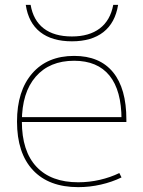

<svg xmlns="http://www.w3.org/2000/svg" viewBox="-20 -760 588 790"><path d="M302 10Q181 10 115.5 -60Q50 -130 50 -260Q50 -386 112.5 -458Q175 -530 285 -530Q390 -530 445 -463Q500 -396 500 -268Q500 -264 500 -263Q500 -262 500 -258H60V-278H490L480 -268Q480 -388 430.5 -449Q381 -510 285 -510Q184 -510 127 -444.5Q70 -379 70 -260Q70 -138 130 -74Q190 -10 302 -10Q347 -10 390.5 -20Q434 -30 471 -48L480 -30Q441 -11 395 -0.5Q349 10 302 10ZM276 -590Q194 -590 145.5 -628Q97 -666 86 -740H106Q117 -676 160 -643Q203 -610 276 -610Q347 -610 390.5 -643Q434 -676 446 -740H466Q454 -666 405.5 -628Q357 -590 276 -590Z"/></svg>

Font: M PLUS 1 Thin
Style: Regular
Weight: 100
Designer: Coji Morishita
Foundry: UNDERFOREST DESIGN
Version: Version 1.001